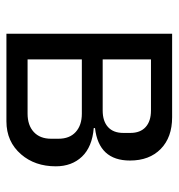

<svg xmlns="http://www.w3.org/2000/svg" viewBox="1 -557 556 598"><g transform="rotate(90 279.0 -258.0)"><path d="M85 -516.1V0H357.9Q421.4 0 460.9 -45.9Q498 -88.9 498 -153.8Q498 -203.6 467.8 -235.4Q437.5 -267.1 378.9 -272V-275.9Q480 -287.6 480 -384.8Q480 -445.3 443.8 -480.7Q407.7 -516.1 345.2 -516.1ZM334 -65.9H165V-234.9H334Q370.1 -234.9 391.1 -215.8Q412.1 -196.8 412.1 -162.1V-139.2Q412.1 -104.5 391.1 -85.2Q370.1 -65.9 334 -65.9ZM324.2 -299.8H165V-450.2H324.2Q357.4 -450.2 375.7 -433.6Q394 -417 394 -386.2V-363.8Q394 -333 375.7 -316.4Q357.4 -299.8 324.2 -299.8Z"/></g></svg>

Font: Plexus Sans
Style: Regular
Weight: 400
Version: Version 2.001;PS 002.001;hotconv 1.0.70;makeotf.lib2.5.58329